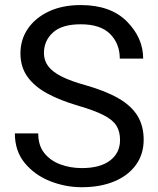

<svg xmlns="http://www.w3.org/2000/svg" viewBox="-20 -741 634 770"><path d="M461.4 -179.7Q461.4 -212.9 447.3 -236.3Q433.1 -259.8 396.2 -278.8Q359.4 -297.9 292.5 -317.4Q222.2 -337.9 170.4 -365.7Q118.7 -393.6 90.3 -432.9Q62 -472.2 62 -527.3Q62 -582.5 92 -626.2Q122.1 -669.9 176.3 -695.3Q230.5 -720.7 303.7 -720.7Q423.8 -720.7 489 -654.8Q554.2 -588.9 554.2 -505.9H460.4Q460.4 -565.4 421.9 -604.5Q383.3 -643.6 303.7 -643.6Q228.5 -643.6 192.4 -610.6Q156.2 -577.6 156.2 -528.3Q156.2 -498.5 173.3 -475.6Q190.4 -452.6 227.3 -434.1Q264.2 -415.5 322.8 -399.4Q403.3 -376.5 455.1 -346.7Q506.8 -316.9 531.5 -276.4Q556.2 -235.8 556.2 -180.7Q556.2 -123 525.4 -80.1Q494.6 -37.1 438.7 -13.7Q382.8 9.8 308.1 9.8Q242.2 9.8 180.7 -14.6Q119.1 -39.1 79.3 -87.2Q39.6 -135.3 39.6 -206.1H133.3Q133.3 -157.2 158 -126.7Q182.6 -96.2 222.7 -81.5Q262.7 -66.9 308.1 -66.9Q381.8 -66.9 421.6 -97.4Q461.4 -127.9 461.4 -179.7Z"/></svg>

Font: RobotoDEMO
Style: Regular
Weight: 400
Designer: Christian Robertson
Foundry: Google
Version: Version 2.136